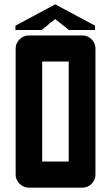

<svg xmlns="http://www.w3.org/2000/svg" viewBox="-20 -863 513 883"><path d="M113 0Q88 0 70 -18Q52 -36 52 -60V-640Q52 -664 70 -682Q88 -700 113 -700H358Q384 -700 401.5 -682Q419 -664 419 -640V-60Q419 -36 401.5 -18Q384 0 358 0ZM174 -120H296V-580H174ZM234 -775Q225 -768 216 -761.5Q207 -755 199 -747Q192 -742 185 -736Q178 -730 171 -725H51V-745L234 -843L417 -745V-725H297Z"/></svg>

Font: Tschichold
Style: Bold
Weight: 700
Designer: Peter Wiegel
Foundry: Peter Wiegel
Version: Version 1.000; ttfautohint (v1.3)